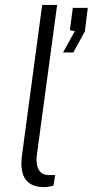

<svg xmlns="http://www.w3.org/2000/svg" viewBox="-20 -762 378 783"><path d="M160 1C169 1 184 -1 198 -5L205 -48H176C146 -49 122 -73 131 -135L213 -742H152L70 -131C60 -59 75 1 160 1ZM237 -548H279L326 -634L338 -730H277L265 -639L285 -635Z"/></svg>

Font: United Sans ExtraLight
Style: Italic
Weight: 200
Italic angle: -8°
Designer: Pablo Impallari, Rodrigo Fuenzalida (Modified by Dan O. Williams)
Version: Version 1.000;PS 001.000;hotconv 1.0.88;makeotf.lib2.5.64775